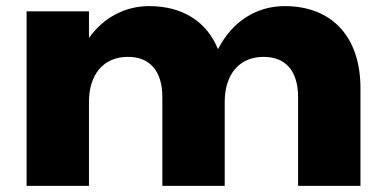

<svg xmlns="http://www.w3.org/2000/svg" viewBox="-20 -608 1248 628"><path d="M911 -588C820 -588 740 -539 693 -447C657 -536 579 -588 468 -588C390 -588 320 -552 271 -484V-571H67V0H271V-275C271 -365 319 -422 398 -422C471 -422 511 -375 511 -290V0H715V-275C715 -365 763 -422 842 -422C915 -422 955 -375 955 -290V0H1159V-320C1159 -484 1069 -588 911 -588Z"/></svg>

Font: Bounded
Style: Bold
Weight: 700
Designer: Vlad Churkin
Version: Version 3.0